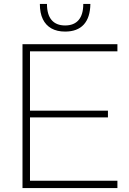

<svg xmlns="http://www.w3.org/2000/svg" viewBox="-20 -953 652 973"><path d="M94 -729H575V-693H121L132 -704V-26L121 -37H575V0H94ZM121 -392H527V-358H121ZM182 -933H218Q218 -879 241.5 -851.5Q265 -824 310 -824Q355 -824 378.5 -851.5Q402 -879 402 -933H438Q437 -864 404.5 -828.5Q372 -793 310 -793Q269 -793 240.5 -809Q212 -825 197 -856Q182 -887 182 -933Z"/></svg>

Font: Mona Sans VF XLt
Style: Regular
Weight: 200
Designer: Deni Anggara
Foundry: GitHub
Version: Version 2.000;Glyphs 3.2.3 (3260)